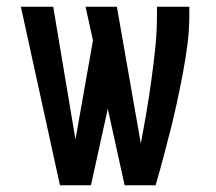

<svg xmlns="http://www.w3.org/2000/svg" viewBox="-20 -550 640 570"><path d="M158 0 42 -530H138L204 -136L256 -430L234 -530H327L398 -124Q407 -171 415 -218.5Q423 -266 429.5 -313Q436 -360 441 -408Q446 -456 446 -504V-530H542V-504Q542 -461 536.5 -418Q531 -375 523 -333Q515 -291 506 -249Q497 -207 486.5 -165.5Q476 -124 465 -82.5Q454 -41 442 0H350L300 -227L250 0Z"/></svg>

Font: Iosevka Curly Slab MdEx
Style: Regular
Weight: 500
Width: 7
Monospace: yes
Designer: Belleve Invis
Foundry: Belleve Invis
Version: Version 11.1.0; ttfautohint (v1.8.3)